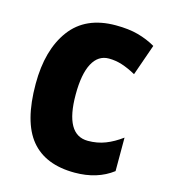

<svg xmlns="http://www.w3.org/2000/svg" viewBox="-91 -632 628 714"><g transform="rotate(15 223.5 -274.5)"><path d="M261 10Q148 10 92 -58Q36 -126 36 -272Q36 -403 94 -481Q152 -559 268 -559Q318 -559 354.5 -549Q391 -539 422 -521L380 -401Q351 -417 326 -425Q301 -433 275 -433Q234 -433 212 -392Q190 -351 190 -272Q190 -117 278 -117Q314 -117 345 -129Q376 -141 407 -164V-35Q348 10 261 10Z"/></g></svg>

Font: Noto Sans Kannada Condensed ExtraBold
Style: Regular
Weight: 800
Width: 3
Designer: Jelle Bosma - Monotype Design Team
Foundry: Monotype Imaging Inc.
Version: Version 2.005; ttfautohint (v1.8.4.7-5d5b)